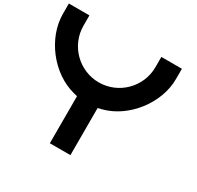

<svg xmlns="http://www.w3.org/2000/svg" viewBox="-204 -1035 1507 1471"><g transform="rotate(30 550.0 -300.0)"><path d="M500 -391C324.6 -391.1 182 -533.6 181.8 -709V-800H0V-709V-709C0 -495.2 168 -278.3 375 -224.9L409 -216.1V200H591V-216.7L625 -224.9C832 -278.3 1000 -495.2 1000 -709V-709V-800H818.2V-709C818 -533.6 675.4 -391.1 500 -391Z"/></g></svg>

Font: Kubos
Style: Light
Weight: 300
Version: Version 001.000